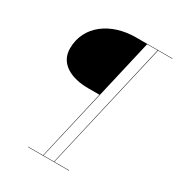

<svg xmlns="http://www.w3.org/2000/svg" viewBox="-209 -880 1069 1160"><g transform="rotate(30 326.0 -300.0)"><path d="M300 -339.5H379L267 147.5H163V150H449.5V147.5H346L552.5 -747.5H652V-750H397C224 -750 85 -652 85 -493.5C85 -387 183 -339.5 300 -339.5ZM343.5 147.5H269.5L476 -747.5H549.5Z"/></g></svg>

Font: Bodoni* 72pt Medium
Style: Italic
Weight: 500
Italic angle: -13°
Version: Version 2.3